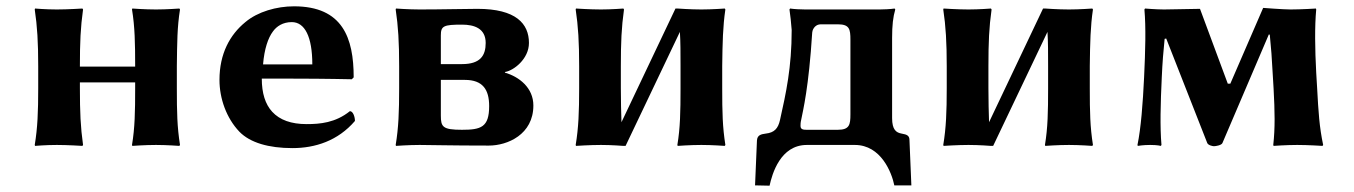

<svg xmlns="http://www.w3.org/2000/svg" viewBox="-20 -459 4289 608"><path d="M540 -250C541 -325 541 -372 550 -429L548 -432C548 -432 508 -429 474 -429C439 -429 399 -432 399 -432L398 -429C407 -375 408 -321 408 -250V-248H233V-249C233 -325 235 -372 243 -429L241 -432C241 -432 194 -429 160 -429C125 -429 91 -432 91 -432L90 -429C98 -376 101 -325 101 -249V-180C101 -105 99 -54 90 0L91 3C91 3 125 0 160 0C194 0 241 3 241 3L243 0C235 -57 233 -104 233 -180V-198H408V-179C408 -105 407 -54 398 0L399 3C399 3 439 0 474 0C508 0 548 3 548 3L550 0C541 -57 540 -104 540 -179Z M1088 -107C1042 -70 993 -66 951 -66C902 -66 866 -79 842 -105C820 -129 809 -164 809 -210H909C1009 -210 1094 -208 1094 -208L1100 -214C1100 -339 1065 -439 911 -439C856 -439 796 -422 757 -389C708 -349 675 -289 675 -206C675 -147 697 -85 738 -42C772 -7 831 10 906 10C978 10 1050 -13 1104 -76C1104 -89 1098 -107 1088 -107ZM813 -255C817 -304 829 -339 844 -359C856 -376 876 -389 904 -389C945 -389 969 -343 969 -255Z M1309 0C1342 0 1405 2 1528 2C1587 2 1669 -33 1669 -125C1669 -181 1624 -216 1579 -229V-231C1606 -235 1655 -272 1655 -323C1655 -384 1614 -431 1492 -431C1454 -431 1380 -429 1309 -429C1274 -429 1234 -432 1234 -432L1233 -429C1241 -376 1244 -325 1244 -249V-180C1244 -105 1242 -54 1233 0L1234 3C1234 3 1274 0 1309 0ZM1376 -206H1452C1509 -206 1529 -175 1529 -123C1529 -56 1503 -48 1443 -48C1382 -48 1376 -57 1376 -93ZM1376 -256V-347C1376 -377 1385 -381 1443 -381C1482 -381 1518 -369 1518 -323C1518 -283 1501 -256 1443 -256Z M1954 3H1961L2133 -358C2135 -326 2135 -291 2135 -250V-179C2135 -105 2134 -54 2125 0L2126 3C2126 3 2166 0 2201 0C2235 0 2275 3 2275 3L2277 0C2268 -57 2267 -104 2267 -179V-250C2268 -325 2269 -375 2277 -429L2275 -432C2275 -432 2235 -429 2201 -429C2166 -429 2126 -432 2126 -432H2119L1948 -72C1947 -104 1946 -137 1946 -180V-249C1946 -325 1948 -372 1956 -429L1954 -432C1954 -432 1917 -429 1883 -429C1848 -429 1804 -432 1804 -432L1803 -429C1811 -376 1814 -325 1814 -249V-180C1814 -105 1812 -54 1803 0L1804 3C1804 3 1848 0 1883 0C1917 0 1954 3 1954 3Z M2487 -364C2487 -245 2469 -164 2450 -79C2444 -52 2432 -39 2405 -36C2391 -34 2378 -32 2377 -14L2371 128L2417 129C2425 92 2451 0 2535 0H2687C2770 0 2804 88 2812 128H2866L2860 -15C2860 -29 2853 -33 2835 -36C2818 -39 2805 -48 2805 -85V-339C2805 -379 2808 -405 2815 -429L2813 -432C2801 -430 2777 -429 2765 -429H2530C2518 -429 2494 -430 2482 -432L2480 -429C2483 -410 2485 -388 2487 -364ZM2515 -60C2515 -60 2515 -61 2515 -61C2515 -65 2515 -71 2517 -79C2523 -110 2541 -181 2552 -356C2552 -360 2557 -382 2580 -382H2633C2670 -382 2673 -367 2673 -333V-97C2673 -64 2670 -48 2633 -48H2534C2524 -48 2515 -49 2515 -60Z M3118 3H3125L3297 -358C3299 -326 3299 -291 3299 -250V-179C3299 -105 3298 -54 3289 0L3290 3C3290 3 3330 0 3365 0C3399 0 3439 3 3439 3L3441 0C3432 -57 3431 -104 3431 -179V-250C3432 -325 3433 -375 3441 -429L3439 -432C3439 -432 3399 -429 3365 -429C3330 -429 3290 -432 3290 -432H3283L3112 -72C3111 -104 3110 -137 3110 -180V-249C3110 -325 3112 -372 3120 -429L3118 -432C3118 -432 3081 -429 3047 -429C3012 -429 2968 -432 2968 -432L2967 -429C2975 -376 2978 -325 2978 -249V-180C2978 -105 2976 -54 2967 0L2968 3C2968 3 3012 0 3047 0C3081 0 3118 3 3118 3Z M3659 -215C3661 -260 3664 -298 3668 -336L3673 -337L3803 -6C3806 1 3820 4 3824 4C3830 4 3848 1 3851 -6L3998 -350L4001 -349C4005 -311 4008 -270 4010 -229L4013 -179C4017 -105 4018 -54 4012 0L4013 3C4013 3 4053 0 4088 0C4122 0 4168 3 4168 3L4170 0C4158 -57 4155 -104 4151 -179L4148 -229C4144 -304 4143 -375 4148 -429L4147 -432C4147 -432 4101 -429 4067 -429C4044 -429 3980 -434 3980 -434L3876 -194H3868L3780 -431L3666 -429C3642 -429 3606 -432 3606 -432L3604 -429C3609 -372 3607 -299 3603 -215C3599 -131 3593 -53 3582 0L3583 3C3583 3 3600 0 3622 0C3646 0 3656 3 3656 3L3658 0C3653 -57 3655 -131 3659 -215Z"/></svg>

Font: Libertinus Sans
Style: Bold
Weight: 700
Designer: Philipp H. Poll, Khaled Hosny
Foundry: Caleb Maclennan
Version: Version 7.050;RELEASE